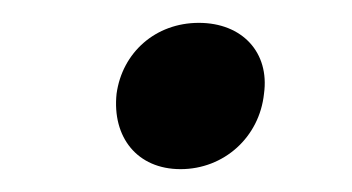

<svg xmlns="http://www.w3.org/2000/svg" viewBox="-20 -341 308 168"><path d="M138 -193C176 -193 207 -221 211 -259C216 -295 192 -321 154 -321C116 -321 87 -295 82 -259C78 -221 100 -193 138 -193Z"/></svg>

Font: TPK Tissa Web
Style: Italic
Weight: 400
Italic angle: -7°
Designer: Jacques Le Bailly, Suppakit Chalermlarp | Katatrad Co.,Ltd.
Foundry: Jacques Le Bailly, Cadson Demak Co.,Ltd.
Version: Version 5.000;Glyphs 3.1.2 (3151)